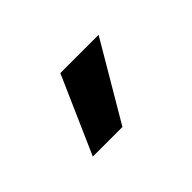

<svg xmlns="http://www.w3.org/2000/svg" viewBox="-42 -791 330 330"><g transform="rotate(-45 122.5 -626.5)"><path d="M107 -697H200L117 -556H45Z"/></g></svg>

Font: Hanken Grotesk Medium
Style: Regular
Weight: 500
Designer: Alfredo Marco Pradil
Foundry: Hanken Design Co.
Version: Version 3.014